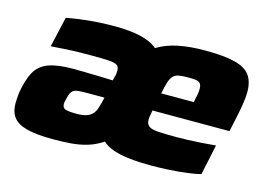

<svg xmlns="http://www.w3.org/2000/svg" viewBox="-76 -658 1117 807"><g transform="rotate(15 482.5 -255.0)"><path d="M204 8Q134 8 92.5 -2.5Q51 -13 32.5 -36Q14 -59 14 -98Q14 -107 15 -119.5Q16 -132 17 -144Q27 -203 46 -237Q65 -271 104 -285.5Q143 -300 209 -300Q224 -300 254 -299.5Q284 -299 319.5 -298Q355 -297 384 -296L388 -313Q391 -321 391.5 -328.5Q392 -336 392 -341Q392 -358 381 -364.5Q370 -371 343 -372.5Q316 -374 268 -374Q245 -374 215 -373.5Q185 -373 154.5 -371Q124 -369 95 -367L125 -499Q166 -507 219 -512.5Q272 -518 336 -518Q400 -518 447 -507Q494 -496 520 -473Q559 -497 610 -507.5Q661 -518 727 -518Q810 -518 857 -506Q904 -494 923.5 -467Q943 -440 943 -396Q943 -369 937 -334Q931 -299 921 -254L913 -217H578Q576 -204 574 -194.5Q572 -185 572 -176Q572 -157 583.5 -148Q595 -139 624 -137Q653 -135 704 -135Q725 -135 752.5 -136Q780 -137 811.5 -139Q843 -141 874 -144L846 -12Q824 -6 788.5 -1.5Q753 3 713 5.5Q673 8 634 8Q546 8 495 -3.5Q444 -15 419 -39Q385 -17 352.5 -7.5Q320 2 284.5 5Q249 8 204 8ZM274 -121Q300 -121 316 -126.5Q332 -132 341.5 -142.5Q351 -153 355.5 -166.5Q360 -180 364 -195L369 -217H298Q271 -217 255 -215.5Q239 -214 230.5 -206Q222 -198 217 -178Q216 -172 213.5 -163Q211 -154 211 -148Q211 -130 225 -125.5Q239 -121 274 -121ZM595 -296H737L739 -309Q742 -321 743.5 -329Q745 -337 745.5 -343.5Q746 -350 746 -356Q746 -372 739.5 -379.5Q733 -387 720 -388.5Q707 -390 687 -390Q663 -390 648 -387.5Q633 -385 623.5 -376Q614 -367 607.5 -348Q601 -329 595 -296Z"/></g></svg>

Font: Saira Expanded ExtraBold
Style: Italic
Weight: 800
Width: 7
Italic angle: -12°
Designer: Hector Gatti with collaboration of the Omnibus-Type team
Foundry: Omnibus-Type
Version: Version 1.101